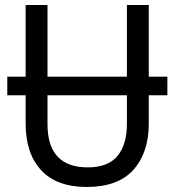

<svg xmlns="http://www.w3.org/2000/svg" viewBox="-20 -734 694 764"><path d="M9 -355V-429H82V-714H169V-429H485V-714H572V-429H646V-355H572V-242Q572 -127 511 -58.5Q450 10 325 10Q206 10 144 -56.5Q82 -123 82 -243V-355ZM169 -240Q169 -68 329 -68Q410 -68 447.5 -113.5Q485 -159 485 -241V-355H169Z"/></svg>

Font: Noto Sans SemiCondensed
Style: Regular
Weight: 400
Width: 4
Designer: Monotype Design Team
Foundry: Monotype Imaging Inc.
Version: Version 2.013; ttfautohint (v1.8.4.7-5d5b)